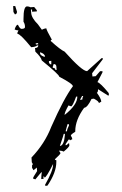

<svg xmlns="http://www.w3.org/2000/svg" viewBox="-20 -608 403 634"><path d="M29.3 -560.5 24.4 -568.4 23.4 -587.9H30.3L36.1 -569.3Q36.1 -561.5 29.3 -560.5ZM129.9 5.9 128.9 2Q155.3 -43.9 155.3 -65.4V-66.4Q132.8 -21.5 127 -21.5Q127 -25.4 123 -25.4L124 -17.6L116.2 -16.6Q116.2 -28.3 118.2 -40Q116.2 -40 96.7 -15.6L88.9 -18.6Q88.9 -22.5 102.5 -43L101.6 -54.7L90.8 -45.9L85.9 -53.7V-61.5Q85.9 -64.5 88.9 -65.4L85 -72.3L84 -87.9Q127.9 -133.8 149.4 -189.5Q191.4 -284.2 220.7 -323.2Q220.7 -331.1 175.8 -354.5Q175.8 -361.3 118.2 -408.2Q115.2 -419.9 96.7 -437.5L95.7 -449.2Q106.4 -450.2 106.4 -458H102.5Q97.7 -453.1 83 -452.1Q46.9 -496.1 38.1 -496.1L37.1 -499L41 -507.8H39.1Q34.2 -507.8 28.3 -510.7Q33.2 -526.4 39.1 -526.4Q45.9 -512.7 50.8 -512.7Q62.5 -512.7 62.5 -518.6Q62.5 -529.3 57.6 -536.1V-545.9Q57.6 -586.9 69.3 -586.9Q75.2 -586.9 81.1 -584L92.8 -585L101.6 -574.2V-570.3L85.9 -569.3V-577.1L82 -576.2L83 -565.4Q84 -548.8 105.5 -527.3L118.2 -509.8Q125 -513.7 132.8 -514.6Q133.8 -507.8 151.4 -476.6Q147.5 -476.6 147.5 -472.7Q179.7 -443.4 193.4 -437.5Q251 -373 267.6 -373L315.4 -416H319.3V-412.1L284.2 -366.2L285.2 -355.5L295.9 -356.4L310.5 -373H318.4V-369.1L301.8 -336.9Q311.5 -334 338.9 -300.8L339.8 -293H335.9L303.7 -313.5Q303.7 -302.7 299.8 -301.8Q313.5 -283.2 314.5 -272.5L306.6 -267.6Q306.6 -273.4 290 -282.2L282.2 -281.2Q268.6 -252.9 257.8 -252Q228.5 -211.9 228.5 -174.8V-172.9Q213.9 -164.1 213.9 -160.2Q218.8 -152.3 218.8 -148.4L210.9 -144.5Q210.9 -147.5 208 -147.5H207L196.3 -131.8L197.3 -127.9Q199.2 -127.9 208 -135.7L209 -127.9Q209 -123 190.4 -107.4Q184.6 -110.4 178.7 -110.4H174.8L179.7 -102.5Q179.7 -98.6 161.1 -82Q162.1 -79.1 165 -79.1H166V-73.2Q166 -38.1 136.7 4.9ZM98.6 -460.9 106.4 -461.9 105.5 -465.8 97.7 -464.8ZM128.9 -420.9Q127.9 -430.7 112.3 -435.5V-431.6Q112.3 -425.8 125 -420.9ZM149.4 -395.5V-407.2L141.6 -406.2V-402.3Q143.6 -395.5 148.4 -395.5ZM167 -377Q167 -382.8 166 -389.6Q165 -396.5 157.2 -396.5L154.3 -387.7V-383.8H156.2Q162.1 -383.8 163.1 -377ZM193.4 -228.5Q235.4 -261.7 235.4 -289.1H231.4Q219.7 -256.8 214.8 -256.8L206.1 -259.8Q193.4 -237.3 193.4 -229.5ZM244.1 -278.3 252 -279.3V-281.2Q252 -285.2 254.9 -291H251ZM197.3 -173.8 201.2 -174.8Q201.2 -180.7 208 -194.3L207 -198.2H203.1L197.3 -177.7ZM177.7 -126Q191.4 -127 194.3 -162.1V-166H190.4Q190.4 -163.1 177.7 -126Z"/></svg>

Font: Blackcraft
Style: Regular
Weight: 400
Designer: GGBotNet
Foundry: GGBotNet
Version: 1.00